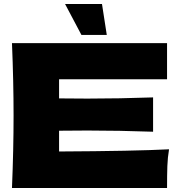

<svg xmlns="http://www.w3.org/2000/svg" viewBox="-20 -942 907 962"><path d="M276 -183Q656 -185 827 -194Q820 -153 818.5 -109.5Q817 -66 817 0H40Q48 -194 48 -363Q48 -532 40 -726H817V-545H276V-449Q324 -448 418 -448Q577 -448 747 -454V-282Q577 -288 418 -288Q324 -288 276 -287ZM388 -767 306 -922H491L515 -767Z"/></svg>

Font: Dela Gothic One
Style: Regular
Weight: 400
Designer: aratakana
Foundry: aratakana
Version: Version 1.004